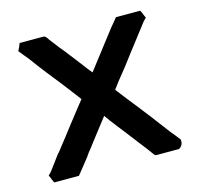

<svg xmlns="http://www.w3.org/2000/svg" viewBox="-80 -586 692 671"><g transform="rotate(-15 265.5 -250.0)"><path d="M502.9 -22.5Q502.9 -11.7 495.1 -3.9L488.3 1H480.5H476.6H471.7H468.8H463.9H455.1H447.3H438.5H429.7H421.9H414.1H406.2L403.3 0H401.4Q378.9 -31.2 361.3 -53.2Q343.8 -75.2 327.1 -97.7Q314.5 -113.3 302.7 -128.9Q276.4 -162.1 265.6 -178.7Q221.7 -122.1 213.4 -111.3Q205.1 -100.6 193.4 -85Q180.7 -70.3 169.9 -53.7L131.8 -5.9L126 1H116.2H114.3H112.3H100.6H87.9H79.1H71.3H59.6H48.8H37.1Q30.3 -11.7 29.3 -16.6L24.4 -27.3L33.2 -36.1Q34.2 -37.1 37.1 -41L77.1 -94.7H78.1Q98.6 -120.1 115.7 -142.6Q132.8 -165 146.5 -182.6Q161.1 -201.2 174.8 -218.8Q184.6 -231.4 204.1 -255.9L176.8 -292Q153.3 -323.2 113.3 -373L86.9 -407.2L64.5 -437.5Q53.7 -451.2 34.2 -474.6Q40 -487.3 41 -488.3L45.9 -501H59.6H68.4H81.1H93.8H101.6H110.4H119.1H127H134.8L136.7 -499H138.7L144.5 -492.2L147.5 -488.3V-487.3L176.8 -449.2Q193.4 -429.7 206.5 -412.1Q219.7 -394.5 231 -380.4Q242.2 -366.2 252.9 -351.6L265.6 -335.9Q291 -369.1 308.6 -391.6L331.1 -420.9L371.1 -472.7Q379.9 -482.4 394.5 -501H404.3H405.3H407.2H418.9H431.6H440.4H448.2H460H470.7H482.4Q489.3 -488.3 490.2 -483.4L495.1 -472.7L486.3 -463.9Q485.4 -462.9 482.4 -459Q424.8 -384.8 408.7 -363.3Q392.6 -341.8 379.9 -325.2L343.8 -280.3L335.9 -269.5L327.1 -257.8V-256.8H326.2L355.5 -218.8Q376 -193.4 392.6 -171.9Q397.5 -166 423.8 -131.8Q463.9 -78.1 474.6 -64.5Q487.3 -49.8 502.9 -29.3Z"/></g></svg>

Font: LeFont
Style: Default
Weight: 400
Designer: Leryon MEDIA
Version: Version 1.0